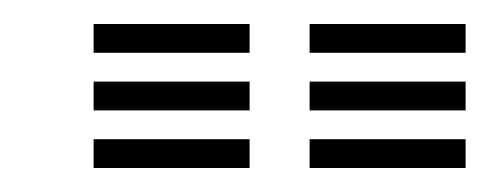

<svg xmlns="http://www.w3.org/2000/svg" viewBox="-20 -785 408 160"><path d="M238 -741V-765H368V-741ZM58 -741V-765H188V-741ZM58 -693V-717H188V-693ZM238 -693V-717H368V-693ZM58 -645V-669H188V-645ZM238 -645V-669H368V-645Z"/></svg>

Font: Big Shoulders Inline Display Black
Style: Regular
Weight: 900
Designer: Patric King
Foundry: XO Type Co
Version: Version 1.000